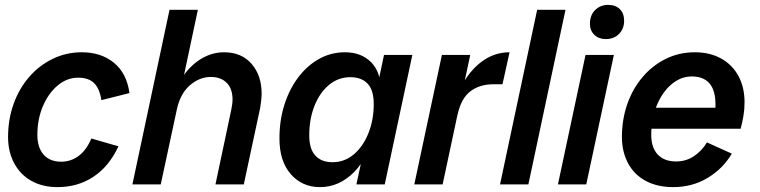

<svg xmlns="http://www.w3.org/2000/svg" viewBox="-20 -755 3112 786"><path d="M216 11Q154 11 108.5 -14.5Q63 -40 38 -87Q13 -134 13 -194Q13 -266 35.5 -329Q58 -392 99 -439.5Q140 -487 195.5 -514Q251 -541 315 -541Q394 -541 446.5 -498Q499 -455 510 -374L395 -345Q388 -392 365.5 -414.5Q343 -437 300 -437Q254 -437 216 -405Q178 -373 155.5 -320Q133 -267 133 -203Q133 -151 158.5 -122Q184 -93 231 -93Q269 -93 301 -116Q333 -139 354 -188L465 -156Q426 -73 362 -31Q298 11 216 11Z M522 0 674 -715H790L713 -352L673 -307Q689 -380 722.5 -432.5Q756 -485 801.5 -513Q847 -541 897 -541Q969 -541 1010 -493.5Q1051 -446 1051 -372Q1051 -358 1049 -342Q1047 -326 1045 -313L978 0H862L927 -307Q929 -318 930.5 -328Q932 -338 932 -347Q932 -392 908 -416Q884 -440 843 -440Q797 -440 757.5 -406Q718 -372 704 -307L638 0Z M1290 11Q1217 11 1170.5 -42Q1124 -95 1124 -188Q1124 -263 1144.5 -327Q1165 -391 1201.5 -439Q1238 -487 1286.5 -514Q1335 -541 1392 -541Q1459 -541 1499.5 -500Q1540 -459 1539 -382L1514 -223Q1490 -111 1429 -50Q1368 11 1290 11ZM1341 -91Q1391 -91 1429 -123.5Q1467 -156 1488.5 -210.5Q1510 -265 1510 -329Q1510 -386 1485 -412.5Q1460 -439 1414 -439Q1365 -439 1327 -407.5Q1289 -376 1267.5 -322Q1246 -268 1246 -201Q1246 -145 1271 -118Q1296 -91 1341 -91ZM1439 0 1467 -130 1512 -265 1525 -402 1552 -530H1668L1555 0Z M1676 0 1789 -530H1905L1792 0ZM1821 -265Q1839 -350 1874 -411.5Q1909 -473 1958 -507Q2007 -541 2066 -541L2037 -410H1999Q1944 -410 1906 -381.5Q1868 -353 1853 -285Z M2027 0 2179 -715H2295L2143 0Z M2460 -595Q2431 -595 2413 -612.5Q2395 -630 2395 -658Q2395 -693 2416.5 -714Q2438 -735 2469 -735Q2500 -735 2517.5 -717.5Q2535 -700 2535 -670Q2535 -637 2514 -616Q2493 -595 2460 -595ZM2264 0 2377 -530H2493L2380 0Z M2736 11Q2671 11 2623.5 -14.5Q2576 -40 2551 -87Q2526 -134 2526 -194Q2526 -266 2548 -329Q2570 -392 2610.5 -439.5Q2651 -487 2705.5 -514Q2760 -541 2824 -541Q2887 -541 2933 -515Q2979 -489 3003.5 -443Q3028 -397 3028 -336Q3028 -308 3023.5 -281Q3019 -254 3012 -228H2609L2628 -314H2945L2903 -266Q2906 -281 2907.5 -296Q2909 -311 2909 -327Q2909 -385 2884.5 -413.5Q2860 -442 2812 -442Q2767 -442 2729 -410Q2691 -378 2668.5 -323Q2646 -268 2646 -203Q2646 -151 2672.5 -122.5Q2699 -94 2748 -94Q2788 -94 2820.5 -115.5Q2853 -137 2874 -172L2976 -126Q2939 -64 2876.5 -26.5Q2814 11 2736 11Z"/></svg>

Font: Radio Canada Big Medium
Style: Italic
Weight: 500
Italic angle: -12°
Designer: Étienne Aubert Bonn
Foundry: Coppers and Brasses
Version: Version 1.001